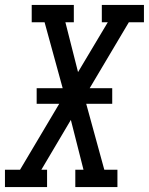

<svg xmlns="http://www.w3.org/2000/svg" viewBox="-46 -755 601 775"><path d="M-26 0V-70H35L193 -336H102V-399H207L134 -665H82V-735H252V-665H218L269 -464L389 -665H365V-735H535V-665H474L316 -399H407V-336H302L375 -70H428V0H258V-70H291L240 -271L121 -70H144V0Z"/></svg>

Font: Iosevka Slab
Style: Italic
Weight: 400
Italic angle: -9°
Monospace: yes
Designer: Belleve Invis
Foundry: Belleve Invis
Version: Version 11.1.0; ttfautohint (v1.8.3)